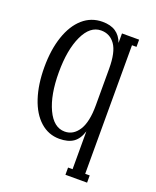

<svg xmlns="http://www.w3.org/2000/svg" viewBox="-125 -576 648 800"><g transform="rotate(20 199.0 -176.0)"><path d="M359 150V118H339V-452H359V-484H283V-442Q272 -472 249.5 -487Q227 -502 191 -502Q141 -502 104 -469.5Q67 -437 47 -378Q27 -319 27 -242Q27 -165 46.5 -106Q66 -47 102.5 -14.5Q139 18 187 18Q226 18 249 2Q272 -14 283 -50V118H263V150ZM198 -18Q149 -18 120 -80Q91 -142 91 -242Q91 -342 120 -404Q149 -466 198 -466Q237 -466 260 -433.5Q283 -401 283 -327V-165Q283 -91 259.5 -54.5Q236 -18 198 -18Z"/></g></svg>

Font: Margherita Variable
Style: Regular
Weight: 400
Designer: James Puckett
Foundry: Dunwich Type Founders
Version: Version 1.008